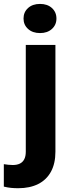

<svg xmlns="http://www.w3.org/2000/svg" viewBox="-73 -761 359 994"><path d="M60.5 -528.3H213.9V24.4Q213.9 85.4 190.9 127.7Q168 169.9 124.8 191.7Q81.5 213.4 21.5 213.4Q2 213.4 -15.6 211.7Q-33.2 210 -53.2 205.1V88.9Q-41 90.8 -30 92Q-19 93.3 -6.8 93.3Q15.1 93.3 30 85.9Q44.9 78.6 52.7 63.2Q60.5 47.9 60.5 24.4ZM48.8 -665Q48.8 -698.2 72.3 -719.5Q95.7 -740.7 134.3 -740.7Q172.4 -740.7 195.8 -719.5Q219.2 -698.2 219.2 -665Q219.2 -632.3 195.8 -611.1Q172.4 -589.8 134.3 -589.8Q95.7 -589.8 72.3 -611.1Q48.8 -632.3 48.8 -665Z"/></svg>

Font: Roboto ExtraBold
Style: Regular
Weight: 800
Designer: Christian Robertson
Foundry: Google
Version: Version 3.009; 2024